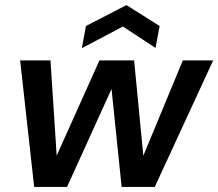

<svg xmlns="http://www.w3.org/2000/svg" viewBox="-20 -733 856 753"><path d="M114 0 59 -496H178L205 -81L184 -82L370 -496H506L546 -82L525 -81L697 -496H816L587 0H457L413 -427H437L243 0ZM301 -544 317 -631 476 -713 606 -631 590 -545 462 -629Z"/></svg>

Font: DM Sans 28pt SemiBold
Style: Italic
Weight: 600
Italic angle: -10°
Version: Version 4.004;gftools[0.9.30]